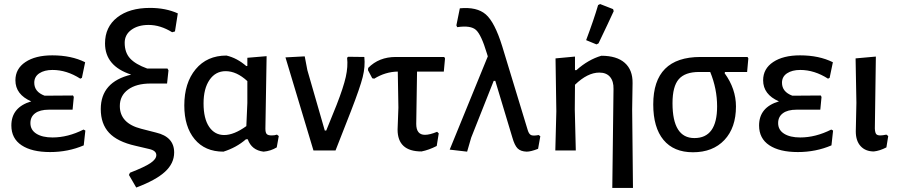

<svg xmlns="http://www.w3.org/2000/svg" viewBox="-20 -742 4429 947"><path d="M227 8Q137 8 86.5 -25.5Q36 -59 36 -123Q36 -213 134 -242Q56 -276 56 -346Q56 -403 105.5 -436Q155 -469 238 -469Q332 -469 400 -435L384 -358L376 -354Q309 -397 239 -397Q199 -397 174 -380.5Q149 -364 149 -334Q149 -289 200 -270L340 -271L344 -264L338 -201H221Q177 -201 153.5 -183.5Q130 -166 130 -135Q130 -101 159.5 -82.5Q189 -64 239 -64Q315 -64 392 -103L401 -98L393 -25Q316 8 227 8Z M652 183 616 121 621 110Q693 82 722 62.5Q751 43 751 23Q751 1 716 -7L648 -23Q559 -43 518 -87Q477 -131 477 -204Q477 -338 627 -374Q498 -416 498 -528Q498 -609 558 -656Q618 -703 720 -703Q797 -703 857 -676L843 -587L829 -583Q771 -619 713 -619Q661 -619 628 -595Q595 -571 595 -531Q595 -483 621.5 -454Q648 -425 706 -404H806L811 -395L804 -330H723Q652 -330 611.5 -300Q571 -270 571 -219Q571 -134 676 -107L750 -88Q839 -67 839 10Q839 64 793.5 105.5Q748 147 652 183Z M1082 6Q991 6 940 -55.5Q889 -117 889 -222Q889 -333 945 -400.5Q1001 -468 1097 -468Q1149 -456 1195 -416L1200 -417V-457L1295 -465L1289 -107Q1289 -88 1295.5 -81Q1302 -74 1320 -74Q1335 -74 1346 -78L1355 -71L1345 -15Q1315 3 1280 6Q1221 -1 1202 -55H1193Q1146 -14 1082 6ZM984 -232Q984 -157 1011.5 -116.5Q1039 -76 1086 -76Q1134 -76 1195 -120L1200 -234V-342Q1147 -391 1093 -391Q1043 -391 1013.5 -348Q984 -305 984 -232Z M1777 -461Q1782 -414 1769 -362Q1756 -310 1711 -194L1635 0H1526L1388 -459L1483 -464L1496 -396L1582 -98H1589L1640 -224Q1674 -311 1685.5 -362.5Q1697 -414 1692 -457L1697 -462Z M2059 5Q1941 5 1941 -103L1945 -211L1942 -389Q1881 -388 1826 -354L1816 -356L1795 -396L1796 -407Q1849 -461 1932 -461H2171L2175 -454L2169 -389H2037L2033 -131Q2033 -77 2076 -77Q2100 -77 2136 -92L2144 -84L2134 -22Q2095 -2 2059 5Z M2284 6 2198 -4 2386 -464 2381 -480Q2354 -570 2328 -594Q2302 -618 2235 -608L2231 -617L2248 -701Q2332 -709 2376 -671Q2420 -633 2457 -514L2583 -100Q2589 -80 2600 -75.5Q2611 -71 2637 -76L2645 -70L2634 -8Q2598 6 2578 6Q2548 5 2533 -10Q2518 -25 2507 -64L2423 -343H2415L2304 -63Z M2930 -717 2940 -722 3004 -697 3007 -687Q2980 -628 2932 -528L2922 -523L2871 -544Q2910 -648 2930 -717ZM2816 -463V-396H2823Q2881 -448 2946 -467Q3022 -467 3061.5 -432Q3101 -397 3100 -332L3098 -202L3102 185H3000L3006 -303Q3007 -341 2989 -362.5Q2971 -384 2936 -384Q2878 -384 2816 -324L2815 -202L2820 0H2719L2724 -193L2720 -454Z M3398 9Q3303 9 3252.5 -52Q3202 -113 3202 -227Q3202 -461 3435 -461H3667L3671 -454L3665 -387H3556L3554 -381Q3610 -304 3610 -217Q3610 -112 3553 -51.5Q3496 9 3398 9ZM3405 -61Q3517 -61 3517 -217Q3517 -304 3483 -387H3428Q3359 -387 3328 -351.5Q3297 -316 3297 -233Q3297 -61 3405 -61Z M3915 8Q3825 8 3774.5 -25.5Q3724 -59 3724 -123Q3724 -213 3822 -242Q3744 -276 3744 -346Q3744 -403 3793.5 -436Q3843 -469 3926 -469Q4020 -469 4088 -435L4072 -358L4064 -354Q3997 -397 3927 -397Q3887 -397 3862 -380.5Q3837 -364 3837 -334Q3837 -289 3888 -270L4028 -271L4032 -264L4026 -201H3909Q3865 -201 3841.5 -183.5Q3818 -166 3818 -135Q3818 -101 3847.5 -82.5Q3877 -64 3927 -64Q4003 -64 4080 -103L4089 -98L4081 -25Q4004 8 3915 8Z M4290 5Q4249 5 4225 -21Q4201 -47 4201 -94L4204 -235L4200 -454L4300 -463L4295 -108Q4296 -88 4301.5 -81Q4307 -74 4322 -74Q4333 -74 4352 -78L4361 -71L4352 -15Q4319 2 4290 5Z"/></svg>

Font: Alegreya Sans Medium
Style: Regular
Weight: 500
Designer: Juan Pablo del Peral
Foundry: Huerta Tipografica
Version: Version 2.007